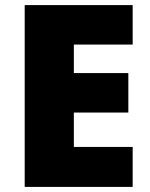

<svg xmlns="http://www.w3.org/2000/svg" viewBox="-20 -734 589 754"><path d="M501 0V-157H270V-292H484V-447H270V-559H501V-714H77V0Z"/></svg>

Font: Noto Sans Lao Looped Black
Style: Regular
Weight: 900
Designer: Mark Frömberg, Ben Mitchell
Foundry: The Fontpad Ltd
Version: Version 1.002